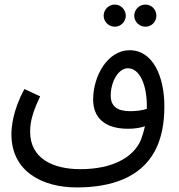

<svg xmlns="http://www.w3.org/2000/svg" viewBox="-20 -633 782 841"><path d="M617 -516C644 -516 665 -538 665 -564C665 -591 644 -613 617 -613C590 -613 568 -591 568 -564C568 -538 590 -516 617 -516ZM483 -516C509 -516 531 -538 531 -564C531 -591 509 -613 483 -613C456 -613 434 -591 434 -564C434 -538 456 -516 483 -516ZM316 188C469 188 596 144 658 29C687 -24 700 -92 700 -167C700 -298 650 -413 548 -413C451 -413 388 -300 388 -197C388 -119 437 -69 541 -69C565 -69 592 -72 615 -80C610 -58 604 -38 597 -20C564 58 470 108 332 108C213 108 112 62 112 -56C112 -103 125 -146 156 -211L87 -243C36 -150 30 -75 30 -45C30 120 168 188 316 188ZM465 -214C465 -276 499 -334 540 -334C594 -334 623 -257 623 -172C623 -167 623 -162 623 -156C601 -149 574 -146 550 -146C493 -146 465 -168 465 -214Z"/></svg>

Font: Noto Sans Arabic UI SmCn
Style: Regular
Weight: 400
Width: 4
Designer: Monotype Design Team, Nadine Chahine and Nizar Qandah
Foundry: Monotype Imaging Inc.
Version: Version 2.010